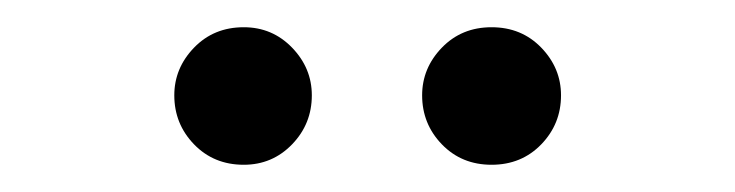

<svg xmlns="http://www.w3.org/2000/svg" viewBox="-20 -688 540 141"><path d="M159 -567Q137 -567 122.5 -582Q108 -597 108 -618Q108 -638 122.5 -653Q137 -668 159 -668Q180 -668 194.5 -653Q209 -638 209 -618Q209 -597 194.5 -582Q180 -567 159 -567ZM341 -567Q319 -567 304.5 -582Q290 -597 290 -618Q290 -638 304.5 -653Q319 -668 341 -668Q363 -668 377.5 -653Q392 -638 392 -618Q392 -597 377.5 -582Q363 -567 341 -567Z"/></svg>

Font: Spectral SemiBold
Style: Italic
Weight: 600
Italic angle: -10°
Designer: Jean-Baptiste Levee
Foundry: Production Type
Version: Version 2.001